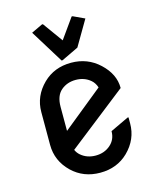

<svg xmlns="http://www.w3.org/2000/svg" viewBox="-115 -848 783 939"><g transform="rotate(-15 276.0 -378.0)"><path d="M234.4 -569.3 130.4 -737.8 187 -764.6H191.9L265.1 -663.1L337.4 -764.6H342.3L399.9 -737.8L325.2 -610.4L239.3 -569.3ZM478.5 -216.3V-185.5Q478.5 -105 418 -45.4Q361.3 9.8 275.9 9.8Q191.4 9.8 133.8 -45.4Q73.2 -104 73.2 -185.5V-351.6Q73.2 -432.1 133.8 -491.7Q190.4 -546.9 275.9 -546.9Q358.9 -546.9 418 -491.7Q478.5 -435.1 478.5 -365.7V-364.7L180.7 -131.3Q188 -114.7 201.2 -103.5Q231.9 -77.1 275.9 -77.1Q319.8 -77.1 350.3 -103.5Q380.9 -129.9 380.9 -172.4L473.6 -216.3ZM170.9 -230 375 -395.5Q367.2 -419.4 350.6 -433.6Q319.8 -460 275.9 -460Q231.9 -460 201.4 -433.8Q170.9 -407.7 170.9 -351.6Z"/></g></svg>

Font: Nova Round
Style: Book
Weight: 400
Version: Version 2.000